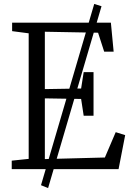

<svg xmlns="http://www.w3.org/2000/svg" viewBox="-20 -858 663 974"><path d="M188 81.5 458 -838 495 -826.5 224 96ZM125.5 -52V-689L41.5 -700V-743H542.5L556.5 -596H508.5L477.5 -692L207.5 -697V-406L391.5 -409L404.5 -492H454.5V-271H404.5L391.5 -356L207.5 -359V-51L512 -59L567 -187.5L615 -172.5L581.5 0H39.5V-43Z"/></svg>

Font: Merriweather Light
Style: Regular
Weight: 300
Version: Version 2.100